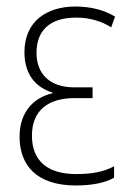

<svg xmlns="http://www.w3.org/2000/svg" viewBox="-20 -559 396 589"><path d="M213 10C261 10 303 2 330 -14V-49C299 -32 262 -25 214 -25C124 -25 78 -67 78 -143C78 -221 129 -258 208 -258H264V-291H208C133 -291 92 -332 92 -397C92 -462 129 -505 214 -505C256 -505 294 -493 321 -475L333 -508C302 -527 261 -539 211 -539C124 -539 55 -494 55 -399C55 -341 80 -294 141 -275V-273C81 -259 40 -213 40 -140C40 -52 92 10 213 10Z"/></svg>

Font: Noto Sans Condensed ExtraLight
Style: Regular
Weight: 200
Width: 3
Designer: Monotype Design Team
Foundry: Monotype Imaging Inc.
Version: Version 2.013